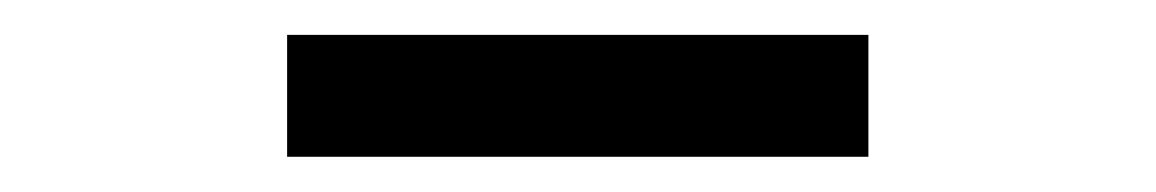

<svg xmlns="http://www.w3.org/2000/svg" viewBox="-20 -694 656 109"><path d="M143 -605V-674.2H473V-605Z"/></svg>

Font: Overpass Mono Light
Style: Regular
Weight: 300
Monospace: yes
Designer: Delve Withrington, Dave Bailey
Foundry: Delve Fonts LLC
Version: Version 4.000